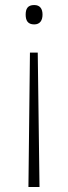

<svg xmlns="http://www.w3.org/2000/svg" viewBox="-20 -558 272 763"><path d="M149 -500C149 -523 139 -538 116 -538C90 -538 82 -523 82 -500C82 -477 90 -461 116 -461C139 -461 149 -477 149 -500ZM99 -349 93 185H137L130 -349Z"/></svg>

Font: Noto Sans Ethiopic ExtraLight
Style: Regular
Weight: 200
Designer: Monotype Design Team
Foundry: Monotype Imaging Inc.
Version: Version 2.102